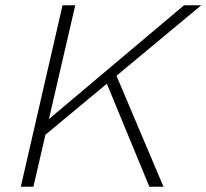

<svg xmlns="http://www.w3.org/2000/svg" viewBox="-20 -710 785 730"><path d="M745.1 -689.9 422.9 -421.9 601.6 0H547.9L386.2 -391.6L152.8 -197.8L106.9 0H59.1L217.8 -689.9H266.1L166 -257.3L679.7 -689.9Z"/></svg>

Font: HK Grotesk Light Legacy Italic
Style: Regular
Weight: 300
Italic angle: -13°
Designer: Alfredo Marco Pradil
Foundry: Hanken Design Co.
Version: Version 2.022;PS 002.022;hotconv 1.0.88;makeotf.lib2.5.64775